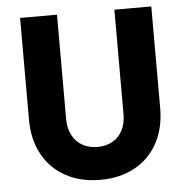

<svg xmlns="http://www.w3.org/2000/svg" viewBox="-52 -771 804 830"><g transform="rotate(-5 350.0 -356.0)"><path d="M65.4 -278.3V-719.7H225.6V-265.6Q225.6 -226.1 241.5 -196.3Q257.3 -166.5 285.6 -150.6Q314 -134.8 350.6 -134.8Q388.2 -134.8 416.3 -150.9Q444.3 -167 459.5 -196.8Q474.6 -226.6 474.6 -265.6V-719.7H634.8V-278.3Q634.8 -192.4 599.9 -127.7Q564.9 -63 500.7 -27.6Q436.5 7.8 350.6 7.8Q264.6 7.8 200.2 -27.6Q135.7 -63 100.6 -127.7Q65.4 -192.4 65.4 -278.3Z"/></g></svg>

Font: Reddit Sans Chocolate ExtraBold
Style: Regular
Weight: 800
Designer: Stephen Hutchings
Foundry: Reddit
Version: Version 1.011